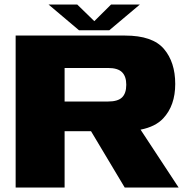

<svg xmlns="http://www.w3.org/2000/svg" viewBox="-20 -833 854 853"><path d="M49.5 0V-675H535.5Q657.5 -675 708 -616Q758.5 -557 758.5 -460Q758.5 -364 705 -307Q670.5 -270 604.5 -257L773.5 0H534L384.5 -250H267V0ZM267 -382H460Q503.5 -382 522.2 -400.2Q541 -418.5 541 -456.5Q541 -493.5 522.2 -512.2Q503.5 -531 460 -531H267ZM331 -698.5 195.5 -813H323L399 -739L473.5 -813H601.5L465.5 -698.5Z"/></svg>

Font: Anybody ExtraExpanded ExtraBold
Style: Regular
Weight: 800
Width: 8
Designer: Tyler Finck
Foundry: Etcetera Type Company
Version: Version 1.010; ttfautohint (v1.8.3) -l 8 -r 50 -G 200 -x 14 